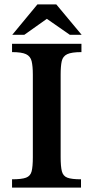

<svg xmlns="http://www.w3.org/2000/svg" viewBox="-20 -857 427 877"><path d="M350 0H35V-38Q79 -38 99 -45.5Q119 -53 124.5 -74.5Q130 -96 130 -139V-516Q130 -555 124.5 -577.5Q119 -600 99 -609.5Q79 -619 35 -619V-657H352V-619Q307 -619 287 -609.5Q267 -600 262 -577.5Q257 -555 257 -516V-139Q257 -97 262.5 -75Q268 -53 287.5 -45.5Q307 -38 350 -38ZM91 -698H36L151 -837H237L353 -698H299L194 -771Z"/></svg>

Font: STIX Two Text SemiBold
Style: Regular
Weight: 600
Designer: Ross Mills, John Hudson & Paul Hanslow, Tiro Typeworks Ltd; with prior portions MicroPress Inc., and Coen Hoffman.
Foundry: Tiro Typeworks Ltd
Version: Version 2.13 b171